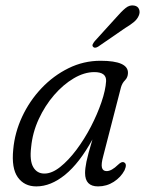

<svg xmlns="http://www.w3.org/2000/svg" viewBox="-20 -674 531 703"><path d="M358 -102.5Q350 -73.5 353.2 -60.5Q356.5 -47.5 370.5 -47.5Q388.5 -47.5 412.5 -71Q426 -84 434 -79.5Q446.5 -74 436 -50.5Q422.5 -25 396.5 -8.2Q370.5 8.5 339 8.5Q291.5 8.5 291.5 -40.5Q291.5 -57 296.5 -82Q301.5 -107 318.5 -163.5Q271 -77 218.5 -34.2Q166 8.5 113 8.5Q69 8.5 45.2 -24.8Q21.5 -58 28.5 -127Q34 -188.5 61 -246.5Q88 -304.5 131.8 -350.8Q175.5 -397 230.8 -424.2Q286 -451.5 348 -451.5Q450.5 -451.5 448.5 -406Q448 -390.5 437.8 -380.2Q427.5 -370 423 -354.5ZM94 -135Q88 -85.5 101.8 -62Q115.5 -38.5 142.5 -38.5Q170 -38.5 200.2 -62.5Q230.5 -86.5 259.8 -125.5Q289 -164.5 312.8 -210.2Q336.5 -256 351.5 -300Q366.5 -344 368.5 -377Q370 -410 325.5 -410Q288.5 -410 250 -387.2Q211.5 -364.5 178 -325.8Q144.5 -287 121.8 -237.8Q99 -188.5 94 -135ZM405.5 -610Q424.5 -632 439.8 -644.5Q455 -657 472 -653.5Q485 -651 489.2 -640Q493.5 -629 488 -616.5Q482.5 -603.5 469.8 -593Q457 -582.5 438.5 -571.5L339 -503Q326 -495.5 320.5 -503Q317 -507 319.8 -512.5Q322.5 -518 327 -523.5Z"/></svg>

Font: Fraunces 72pt S100 Light
Style: Italic
Weight: 300
Italic angle: -16°
Version: Version 1.000; ttfautohint (v1.8.3)